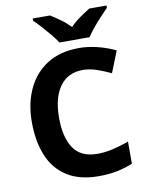

<svg xmlns="http://www.w3.org/2000/svg" viewBox="-100 -1005 838 1087"><g transform="rotate(-10 318.5 -462.0)"><path d="M393 -598Q306 -598 260 -533Q214 -468 214 -355Q214 -241 256.5 -178.5Q299 -116 393 -116Q437 -116 480.5 -126Q524 -136 575 -154V-27Q528 -8 482 1Q436 10 379 10Q269 10 197.5 -35.5Q126 -81 92 -163.5Q58 -246 58 -356Q58 -464 97 -547Q136 -630 210.5 -677Q285 -724 393 -724Q446 -724 499.5 -710.5Q553 -697 602 -674L553 -551Q513 -570 472.5 -584Q432 -598 393 -598ZM290 -774Q276 -797 253.5 -824Q231 -851 207.5 -877Q184 -903 165 -921V-934H264Q290 -918 320 -896.5Q350 -875 376 -848Q402 -875 433 -896.5Q464 -918 490 -934H589V-921Q571 -903 547 -877Q523 -851 500.5 -824Q478 -797 464 -774Z"/></g></svg>

Font: Noto Sans Adlam Unjoined
Style: Bold
Weight: 700
Version: Version 3.001